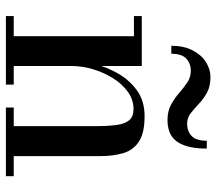

<svg xmlns="http://www.w3.org/2000/svg" viewBox="-61 -671 732 650"><g transform="rotate(90 305.0 -346.0)"><path d="M203.5 -460V-26.5H266.5V0H34.5V-26.5H102.5V-433.5H34.5V-460ZM508.5 -319.5V-26.5H576.5V0H344V-26.5H407V-303Q407 -345 403.2 -373.8Q399.5 -402.5 387.2 -417.2Q375 -432 349.5 -432Q317 -432 290 -412.2Q263 -392.5 243.8 -361Q224.5 -329.5 214 -293.5Q203.5 -257.5 203.5 -224.5L186 -223Q186 -256.5 196.2 -298.5Q206.5 -340.5 228.8 -379.5Q251 -418.5 286.5 -444Q322 -469.5 373 -469.5Q430.5 -469.5 459.5 -450.2Q488.5 -431 498.5 -397Q508.5 -363 508.5 -319.5ZM387 -547Q356.5 -547 334.5 -559Q312.5 -571 294.8 -586.5Q277 -602 259.2 -614Q241.5 -626 219.5 -626Q195.5 -626 178.8 -611Q162 -596 162 -560H135Q135 -602.5 150.5 -632.2Q166 -662 190.2 -677.2Q214.5 -692.5 241 -692.5Q272.5 -692.5 294 -680.5Q315.5 -668.5 331.8 -653Q348 -637.5 363.5 -625.5Q379 -613.5 398.5 -613.5Q424.5 -613.5 440.5 -628.8Q456.5 -644 456.5 -680H483Q483 -633 472 -603.5Q461 -574 439.8 -560.5Q418.5 -547 387 -547Z"/></g></svg>

Font: Bodoni Moda 9pt Medium
Style: Regular
Weight: 500
Designer: Owen Earl
Foundry: indestructible type
Version: Version 2.005